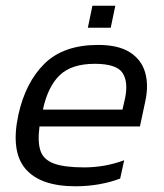

<svg xmlns="http://www.w3.org/2000/svg" viewBox="-20 -641 574 671"><path d="M287 -544 303 -621H383L367 -544ZM244 10Q121 10 69 -51Q17 -112 44 -239Q69 -353 135.5 -418.5Q202 -484 323 -484Q393 -484 433.5 -458.5Q474 -433 487 -388.5Q500 -344 488 -288L469 -199H118Q111 -145 121.5 -114Q132 -83 168.5 -69.5Q205 -56 274 -56Q347 -56 414 -81L400 -17Q366 -4 326 3Q286 10 244 10ZM130 -258H408L417 -297Q429 -355 408 -386.5Q387 -418 311 -418Q230 -418 188.5 -378Q147 -338 130 -258Z"/></svg>

Font: Kanit Light
Style: Italic
Weight: 300
Italic angle: -12°
Designer: Katatrad Team
Foundry: CadsonDemak
Version: Version 2.000; ttfautohint (v1.8.3)